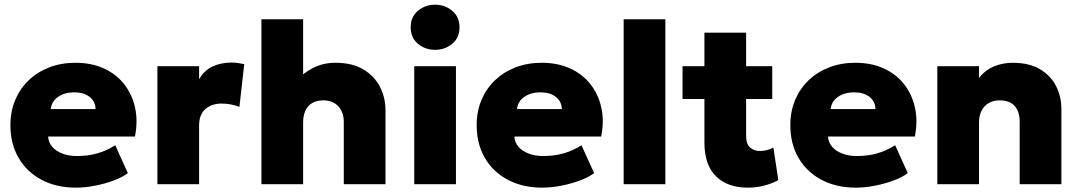

<svg xmlns="http://www.w3.org/2000/svg" viewBox="-20 -804 4712 838"><path d="M312 15Q226 15 161.5 -19.2Q97 -53.5 61.2 -114.8Q25.5 -176 25.5 -258Q25.5 -318 46.5 -367.8Q67.5 -417.5 105.5 -453.8Q143.5 -490 195.2 -510Q247 -530 309 -530Q378.5 -530 432.2 -505.8Q486 -481.5 521 -437.8Q556 -394 569.2 -335.5Q582.5 -277 569 -208H190Q191.5 -182.5 207.8 -163.5Q224 -144.5 252 -133.8Q280 -123 316.5 -123Q363 -123 403.5 -134.2Q444 -145.5 483 -170L538 -48.5Q514.5 -30.5 476.2 -16.2Q438 -2 394.5 6.5Q351 15 312 15ZM201.5 -328H397Q396.5 -361 371.2 -381Q346 -401 304 -401Q261.5 -401 233.2 -381Q205 -361 201.5 -328Z M667 0V-515H849V-458Q870 -496 907.2 -513.5Q944.5 -531 989 -531Q1006.5 -531 1019.8 -528.8Q1033 -526.5 1046 -524L1025 -337.5Q1007.5 -344.5 987.2 -348.2Q967 -352 947.5 -352Q904.5 -352 876.8 -328.2Q849 -304.5 849 -256.5V0Z M1121 0V-720H1303V-396.5L1264.5 -442Q1297.5 -481.5 1343 -505.8Q1388.5 -530 1444 -530Q1517.5 -530 1565.8 -501.2Q1614 -472.5 1638.2 -425.2Q1662.5 -378 1662.5 -323V0H1480.5V-272Q1480.5 -313.5 1457 -339.5Q1433.5 -365.5 1391.5 -366Q1362.5 -366 1342.8 -354.5Q1323 -343 1313 -321Q1303 -299 1303 -269.5V0Z M1788 0V-515H1970V0ZM1879 -586.5Q1836 -586.5 1804.2 -612.8Q1772.5 -639 1772.5 -685Q1772.5 -730.5 1804.2 -757Q1836 -783.5 1879 -783.5Q1922 -783.5 1953.8 -757Q1985.5 -730.5 1985.5 -685Q1985.5 -639 1953.8 -612.8Q1922 -586.5 1879 -586.5Z M2347 15Q2261 15 2196.5 -19.2Q2132 -53.5 2096.2 -114.8Q2060.5 -176 2060.5 -258Q2060.5 -318 2081.5 -367.8Q2102.5 -417.5 2140.5 -453.8Q2178.5 -490 2230.2 -510Q2282 -530 2344 -530Q2413.5 -530 2467.2 -505.8Q2521 -481.5 2556 -437.8Q2591 -394 2604.2 -335.5Q2617.5 -277 2604 -208H2225Q2226.5 -182.5 2242.8 -163.5Q2259 -144.5 2287 -133.8Q2315 -123 2351.5 -123Q2398 -123 2438.5 -134.2Q2479 -145.5 2518 -170L2573 -48.5Q2549.5 -30.5 2511.2 -16.2Q2473 -2 2429.5 6.5Q2386 15 2347 15ZM2236.5 -328H2432Q2431.5 -361 2406.2 -381Q2381 -401 2339 -401Q2296.5 -401 2268.2 -381Q2240 -361 2236.5 -328Z M2702 0V-720H2884V0Z M3244 15Q3155 15 3104.8 -34.8Q3054.5 -84.5 3054.5 -182.5V-661.5H3236.5V-515H3350.5V-372H3236.5V-212Q3236.5 -175 3254 -160Q3271.5 -145 3297 -145Q3312 -145 3327.2 -148.8Q3342.5 -152.5 3355.5 -160L3377 -18Q3353.5 -4.5 3318.5 5.2Q3283.5 15 3244 15ZM2959 -372V-515H3070V-372Z M3716 15Q3630 15 3565.5 -19.2Q3501 -53.5 3465.2 -114.8Q3429.5 -176 3429.5 -258Q3429.5 -318 3450.5 -367.8Q3471.5 -417.5 3509.5 -453.8Q3547.5 -490 3599.2 -510Q3651 -530 3713 -530Q3782.5 -530 3836.2 -505.8Q3890 -481.5 3925 -437.8Q3960 -394 3973.2 -335.5Q3986.5 -277 3973 -208H3594Q3595.5 -182.5 3611.8 -163.5Q3628 -144.5 3656 -133.8Q3684 -123 3720.5 -123Q3767 -123 3807.5 -134.2Q3848 -145.5 3887 -170L3942 -48.5Q3918.5 -30.5 3880.2 -16.2Q3842 -2 3798.5 6.5Q3755 15 3716 15ZM3605.5 -328H3801Q3800.5 -361 3775.2 -381Q3750 -401 3708 -401Q3665.5 -401 3637.2 -381Q3609 -361 3605.5 -328Z M4071 0V-515H4253V-464Q4280.5 -498.5 4318.5 -514.2Q4356.5 -530 4399.5 -530Q4473 -530 4520 -501.5Q4567 -473 4589.8 -427.2Q4612.5 -381.5 4612.5 -330V0H4430.5V-273Q4430.5 -316.5 4408.8 -341.2Q4387 -366 4343 -366Q4315 -366 4294.8 -353.8Q4274.5 -341.5 4263.8 -320Q4253 -298.5 4253 -270V0Z"/></svg>

Font: Geologica Thin Roman ExtraBold
Style: Regular
Weight: 800
Version: Version 1.010;gftools[0.9.28]